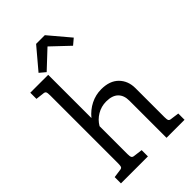

<svg xmlns="http://www.w3.org/2000/svg" viewBox="-281 -1067 1168 1168"><g transform="rotate(-45 303.5 -482.5)"><path d="M582 -54V0H427V-320Q427 -366 401 -391Q375 -416 324 -416Q281 -416 245 -394.5Q209 -373 189 -338V-98Q189 -77 193.5 -69.5Q198 -62 212 -61L267 -54V0H35V-54L86 -61Q101 -62 105 -69.5Q109 -77 109 -98V-683Q109 -705 105 -712.5Q101 -720 86 -721L35 -727V-780H189V-408Q221 -447 264 -468.5Q307 -490 355 -490Q428 -490 467.5 -450Q507 -410 507 -347V-98Q507 -77 511 -69.5Q515 -62 530 -61ZM421 -798 308 -905 194 -798 156 -830 270 -965H345L459 -830Z"/></g></svg>

Font: Enriqueta
Style: Regular
Weight: 400
Designer: Viviana Monsalve, Gustavo Ibarra
Foundry: 72Puntos
Version: Version 2.000